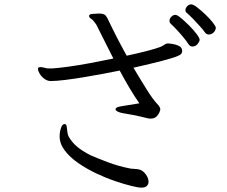

<svg xmlns="http://www.w3.org/2000/svg" viewBox="-20 -816 1040 879"><path d="M959 -668Q956 -665 950 -661.5Q944 -658 936 -658Q932 -658 927 -660Q922 -662 918 -668Q912 -677 896.5 -694.5Q881 -712 863.5 -730Q846 -748 834 -758Q829 -762 829 -770Q829 -779 837 -787.5Q845 -796 856 -796Q865 -796 883 -782Q901 -768 921 -749Q941 -730 954.5 -712.5Q968 -695 968 -689Q968 -684 965.5 -678.5Q963 -673 959 -668ZM618 -343Q595 -376 573 -413Q551 -450 528 -493Q500 -487 457 -479Q414 -471 366.5 -463Q319 -455 278 -450Q237 -445 213 -445Q197 -445 183.5 -455Q170 -465 162 -478Q154 -491 154 -500Q154 -507 159 -508Q160 -508 161.5 -508.5Q163 -509 164 -509Q172 -509 183 -506Q194 -503 196 -503H224Q251 -505 295 -511Q339 -517 392.5 -527Q446 -537 499 -548Q482 -581 463.5 -618.5Q445 -656 424 -697Q421 -704 416 -710Q411 -716 409 -719Q404 -726 396 -731Q388 -736 388 -743V-745Q389 -751 404.5 -752.5Q420 -754 432 -754Q455 -754 462.5 -746Q470 -738 476 -724Q491 -692 513 -649Q535 -606 560 -561Q612 -572 654 -583Q696 -594 716 -602Q724 -605 731 -610.5Q738 -616 746 -617H753Q757 -617 772 -614.5Q787 -612 800.5 -605Q814 -598 814 -582Q814 -576 810 -570Q806 -564 786 -556.5Q766 -549 720.5 -537Q675 -525 591 -506Q623 -452 651.5 -406.5Q680 -361 699 -341Q706 -334 710 -327.5Q714 -321 714 -314Q714 -312 710 -302Q706 -292 696.5 -282.5Q687 -273 669 -273Q665 -273 661.5 -273.5Q658 -274 654 -275Q623 -283 590 -289.5Q557 -296 542 -298Q529 -300 519 -305Q509 -310 509 -316Q509 -326 538 -330ZM894 -634Q894 -626 884.5 -614.5Q875 -603 861 -603Q850 -603 842 -615Q834 -628 819 -646Q804 -664 788.5 -680.5Q773 -697 763 -706Q756 -712 756 -721Q756 -731 764.5 -739.5Q773 -748 783 -748Q791 -748 808.5 -733.5Q826 -719 846 -699Q866 -679 880 -660.5Q894 -642 894 -634ZM660 19Q659 29 651.5 36Q644 43 626 43Q613 43 580.5 35Q548 27 505.5 12.5Q463 -2 419 -23Q375 -44 337.5 -70Q300 -96 276.5 -127Q253 -158 253 -192Q253 -211 259 -229.5Q265 -248 275 -248H277Q284 -247 285.5 -236Q287 -225 288.5 -211.5Q290 -198 296 -188Q311 -163 333.5 -144Q356 -125 395 -105Q429 -90 477.5 -72Q526 -54 579 -44Q588 -43 599 -42.5Q610 -42 617 -40Q634 -36 647 -18.5Q660 -1 660 16Z"/></svg>

Font: QiushuiShotai Bright
Style: Regular
Weight: 400
Designer: Christian Thalmann (Catharsis Fonts)
Version: Version 1.250;